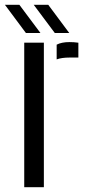

<svg xmlns="http://www.w3.org/2000/svg" viewBox="-45 -777 361 797"><path d="M55.6 0V-600H137.1V0ZM190.2 -530.5V-591.6Q210.8 -602.3 243.2 -602.3Q252.4 -602.3 261.7 -601.7Q271.1 -601.1 280.3 -599.7V-538.1H243.9Q211.3 -538.1 190.2 -530.5ZM62.6 -640 -24.6 -757.1H35.4L122.9 -640ZM182.5 -640 95 -757.1H155.3L242.5 -640Z"/></svg>

Font: Big Shoulders Stencil Text Thin
Style: Regular
Weight: 100
Designer: Patric King
Foundry: XO Type Co
Version: Version 2.001